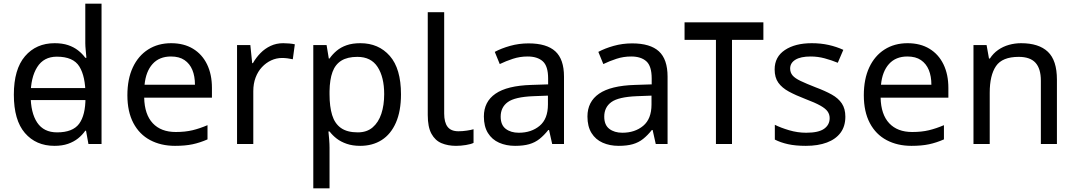

<svg xmlns="http://www.w3.org/2000/svg" viewBox="-20 -780 5826 1040"><path d="M104 -238V-303H480V-238ZM275 10Q175 10 115 -59.5Q55 -129 55 -267Q55 -405 115.5 -475.5Q176 -546 276 -546Q318 -546 349 -535.5Q380 -525 403 -507Q426 -489 442 -467H448Q447 -480 444.5 -505.5Q442 -531 442 -546V-760H530V0H459L446 -72H442Q426 -49 403 -30.5Q380 -12 348.5 -1Q317 10 275 10ZM289 -63Q374 -63 408.5 -109.5Q443 -156 443 -250V-266Q443 -366 410 -419.5Q377 -473 288 -473Q217 -473 181.5 -416.5Q146 -360 146 -265Q146 -169 181.5 -116Q217 -63 289 -63Z M907 -546Q976 -546 1025.5 -516Q1075 -486 1101.5 -431.5Q1128 -377 1128 -304V-251H761Q763 -160 807.5 -112.5Q852 -65 932 -65Q983 -65 1022.5 -74.5Q1062 -84 1104 -102V-25Q1063 -7 1023 1.5Q983 10 928 10Q852 10 793.5 -21Q735 -52 702.5 -113.5Q670 -175 670 -264Q670 -352 699.5 -415Q729 -478 782.5 -512Q836 -546 907 -546ZM906 -474Q843 -474 806.5 -433.5Q770 -393 763 -321H1036Q1036 -367 1022 -401Q1008 -435 979.5 -454.5Q951 -474 906 -474Z M1514 -546Q1529 -546 1546.5 -544.5Q1564 -543 1577 -540L1566 -459Q1553 -462 1537.5 -464Q1522 -466 1508 -466Q1477 -466 1449 -453Q1421 -440 1399 -416.5Q1377 -393 1364.5 -360Q1352 -327 1352 -286V0H1264V-536H1336L1346 -438H1350Q1367 -468 1391 -492.5Q1415 -517 1446 -531.5Q1477 -546 1514 -546Z M1932 -546Q2031 -546 2091.5 -477Q2152 -408 2152 -269Q2152 -178 2124.5 -115.5Q2097 -53 2047.5 -21.5Q1998 10 1931 10Q1890 10 1858 -1Q1826 -12 1803.5 -29.5Q1781 -47 1765 -68H1759Q1761 -51 1763 -25Q1765 1 1765 20V240H1677V-536H1749L1761 -463H1765Q1781 -486 1803.5 -505Q1826 -524 1857.5 -535Q1889 -546 1932 -546ZM1916 -472Q1862 -472 1829 -451.5Q1796 -431 1781 -390Q1766 -349 1765 -286V-269Q1765 -203 1779 -157Q1793 -111 1826.5 -87Q1860 -63 1918 -63Q1967 -63 1998.5 -90Q2030 -117 2045.5 -163.5Q2061 -210 2061 -270Q2061 -362 2025.5 -417Q1990 -472 1916 -472Z M2450 10Q2406 10 2371.5 -4.5Q2337 -19 2317 -55.5Q2297 -92 2297 -157V-714H2386V-165Q2386 -117 2404.5 -93Q2423 -69 2463 -69Q2485 -69 2508.5 -72.5Q2532 -76 2545 -80V-6Q2531 1 2503.5 5.5Q2476 10 2450 10Z M2843 -545Q2941 -545 2988 -502Q3035 -459 3035 -365V0H2971L2954 -76H2950Q2927 -47 2902.5 -27.5Q2878 -8 2846.5 1Q2815 10 2770 10Q2722 10 2683.5 -7Q2645 -24 2623 -59.5Q2601 -95 2601 -149Q2601 -229 2664 -272.5Q2727 -316 2858 -320L2949 -323V-355Q2949 -422 2920 -448Q2891 -474 2838 -474Q2796 -474 2758 -461.5Q2720 -449 2687 -433L2660 -499Q2695 -518 2743 -531.5Q2791 -545 2843 -545ZM2869 -259Q2769 -255 2730.5 -227Q2692 -199 2692 -148Q2692 -103 2719.5 -82Q2747 -61 2790 -61Q2858 -61 2903 -98.5Q2948 -136 2948 -214V-262Z M3404 -545Q3502 -545 3549 -502Q3596 -459 3596 -365V0H3532L3515 -76H3511Q3488 -47 3463.5 -27.5Q3439 -8 3407.5 1Q3376 10 3331 10Q3283 10 3244.5 -7Q3206 -24 3184 -59.5Q3162 -95 3162 -149Q3162 -229 3225 -272.5Q3288 -316 3419 -320L3510 -323V-355Q3510 -422 3481 -448Q3452 -474 3399 -474Q3357 -474 3319 -461.5Q3281 -449 3248 -433L3221 -499Q3256 -518 3304 -531.5Q3352 -545 3404 -545ZM3430 -259Q3330 -255 3291.5 -227Q3253 -199 3253 -148Q3253 -103 3280.5 -82Q3308 -61 3351 -61Q3419 -61 3464 -98.5Q3509 -136 3509 -214V-262Z M4115 -659V-564H3945V0H3858V-564H3688V-659Z M4559 -148Q4559 -96 4533 -61Q4507 -26 4459 -8Q4411 10 4345 10Q4289 10 4248.5 1Q4208 -8 4177 -24V-104Q4209 -88 4254.5 -74.5Q4300 -61 4347 -61Q4414 -61 4444 -82.5Q4474 -104 4474 -140Q4474 -160 4463 -176Q4452 -192 4423.5 -208Q4395 -224 4342 -244Q4290 -264 4253 -284Q4216 -304 4196 -332Q4176 -360 4176 -404Q4176 -472 4231.5 -509Q4287 -546 4377 -546Q4426 -546 4468.5 -536.5Q4511 -527 4548 -510L4518 -440Q4484 -454 4447 -464Q4410 -474 4371 -474Q4317 -474 4288.5 -456.5Q4260 -439 4260 -409Q4260 -387 4273 -371.5Q4286 -356 4316.5 -341.5Q4347 -327 4398 -307Q4449 -288 4485 -268Q4521 -248 4540 -219.5Q4559 -191 4559 -148Z M4896 -546Q4965 -546 5014.5 -516Q5064 -486 5090.5 -431.5Q5117 -377 5117 -304V-251H4750Q4752 -160 4796.5 -112.5Q4841 -65 4921 -65Q4972 -65 5011.5 -74.5Q5051 -84 5093 -102V-25Q5052 -7 5012 1.5Q4972 10 4917 10Q4841 10 4782.5 -21Q4724 -52 4691.5 -113.5Q4659 -175 4659 -264Q4659 -352 4688.5 -415Q4718 -478 4771.5 -512Q4825 -546 4896 -546ZM4895 -474Q4832 -474 4795.5 -433.5Q4759 -393 4752 -321H5025Q5025 -367 5011 -401Q4997 -435 4968.5 -454.5Q4940 -474 4895 -474Z M5511 -546Q5607 -546 5656 -499.5Q5705 -453 5705 -349V0H5618V-343Q5618 -408 5589 -440Q5560 -472 5498 -472Q5409 -472 5375 -422Q5341 -372 5341 -278V0H5253V-536H5324L5337 -463H5342Q5360 -491 5386.5 -509.5Q5413 -528 5445 -537Q5477 -546 5511 -546Z"/></svg>

Font: uhindi05
Style: Book
Weight: 400
Designer: Jelle Bosma - Monotype Design Team
Foundry: Monotype Imaging Inc.
Version: Version 2.003